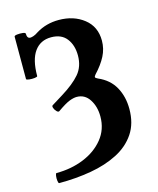

<svg xmlns="http://www.w3.org/2000/svg" viewBox="-106 -752 698 846"><g transform="rotate(-15 243.0 -328.5)"><path d="M59 19Q55 19 53.5 7.5Q52 -4 53.5 -15.5Q55 -27 59 -27Q126 -27 183 -50Q240 -73 275 -116Q310 -159 310 -218Q310 -263 289 -295.5Q268 -328 231 -328Q217 -328 197.5 -320.5Q178 -313 141 -287Q136 -284 129 -291Q122 -298 118.5 -307.5Q115 -317 120 -320L170 -351Q227 -386 255.5 -419.5Q284 -453 284 -503Q284 -550 260.5 -580.5Q237 -611 190 -611Q141 -611 114 -573.5Q87 -536 87 -462Q87 -458 74.5 -456.5Q62 -455 49 -456.5Q36 -458 36 -462V-655Q36 -660 49 -661.5Q62 -663 74.5 -661.5Q87 -660 87 -655Q87 -633 102 -633Q107 -633 116.5 -636Q126 -639 139 -648Q185 -676 242 -676Q310 -676 356.5 -639.5Q403 -603 403 -539Q403 -502 386 -469Q369 -436 337 -402Q331 -395 331.5 -391Q332 -387 343 -382Q394 -360 418 -316.5Q442 -273 442 -217Q442 -151 411.5 -105.5Q381 -60 327.5 -32.5Q274 -5 205 7Q136 19 59 19Z"/></g></svg>

Font: Junicode
Style: Bold
Weight: 700
Designer: Peter S. Baker
Version: Version 2.100; ttfautohint (v1.8.4)